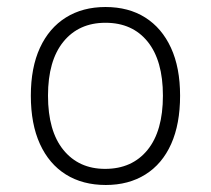

<svg xmlns="http://www.w3.org/2000/svg" viewBox="-20 -520 602 548"><path d="M282 8Q216 8 168 -22Q120 -52 94 -109Q68 -166 68 -247Q68 -327 94 -383.5Q120 -440 168 -470Q216 -500 281 -500Q347 -500 394.5 -470Q442 -440 468 -383.5Q494 -327 494 -247Q494 -166 468.5 -109Q443 -52 395 -22Q347 8 282 8ZM280 -38Q357 -38 401 -92Q445 -146 445 -247Q445 -347 401.5 -401Q358 -455 281 -455Q205 -455 161 -401Q117 -347 117 -247Q117 -146 161 -92Q205 -38 280 -38Z"/></svg>

Font: Nunito Sans 7pt SemiCondensed ExtraLight
Style: Regular
Weight: 250
Width: 4
Designer: Vernon Adams
Foundry: Vernon Adams
Version: Version 3.101;gftools[0.9.27]